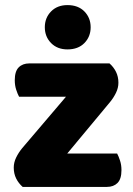

<svg xmlns="http://www.w3.org/2000/svg" viewBox="-20 -733 521 754"><path d="M69 1Q53 -13 43.5 -32Q34 -51 34 -75Q34 -95 43.5 -114.5Q53 -134 67 -151L239 -353H55Q49 -364 43.5 -381Q38 -398 38 -418Q38 -453 53.5 -468.5Q69 -484 95 -484H410Q426 -470 435.5 -451Q445 -432 445 -408Q445 -388 435.5 -368.5Q426 -349 412 -332L244 -130H440Q446 -119 451.5 -102Q457 -85 457 -65Q457 -30 441.5 -14.5Q426 1 400 1ZM156 -626Q156 -663 180.5 -688Q205 -713 245 -713Q287 -713 311.5 -688Q336 -663 336 -626Q336 -589 311.5 -564Q287 -539 245 -539Q205 -539 180.5 -564Q156 -589 156 -626Z"/></svg>

Font: Baloo Thambi
Style: Regular
Weight: 400
Designer: Aadarsh Rajan and Ek Type
Foundry: Ek Type
Version: Version 1.443;PS 1.000;hotconv 16.6.51;makeotf.lib2.5.65220;